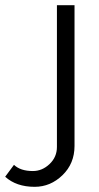

<svg xmlns="http://www.w3.org/2000/svg" viewBox="-145 -541 383 742"><path d="M-11 181Q-82 181 -125 142L-91 96Q-66 120 -18 120Q18 120 46.5 93Q75 66 75 27V-521H143V23Q143 91 96.5 136Q50 181 -11 181Z"/></svg>

Font: Raleway
Style: Regular
Weight: 400
Designer: Matt McInerney, Pablo Impallari, Rodrigo Fuenzalida
Foundry: Matt McInerney, Pablo Impallari, Rodrigo Fuenzalida
Version: Version 1.000;PS 001.001;hotconv 1.0.56; ttfautohint (v1.5)